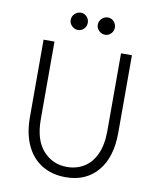

<svg xmlns="http://www.w3.org/2000/svg" viewBox="-96 -954 857 1040"><g transform="rotate(10 333.0 -434.0)"><path d="M337 12Q261 12 205.5 -22Q150 -56 120 -120.5Q90 -185 90 -275V-701H150V-275Q150 -160 202.5 -102Q255 -44 333 -44Q386 -44 427.5 -69.5Q469 -95 492.5 -146.5Q516 -198 516 -275V-701H576V-275Q576 -139 511.5 -63.5Q447 12 337 12ZM413 -785Q394 -785 379.5 -799Q365 -813 365 -832Q365 -852 379.5 -866Q394 -880 413 -880Q432 -880 445.5 -866Q459 -852 459 -832Q459 -813 445.5 -799Q432 -785 413 -785ZM264 -785Q245 -785 230.5 -799Q216 -813 216 -832Q216 -852 230.5 -866Q245 -880 264 -880Q283 -880 296.5 -866Q310 -852 310 -832Q310 -813 296.5 -799Q283 -785 264 -785Z"/></g></svg>

Font: Inclusive Sans Light
Style: Regular
Weight: 300
Designer: Olivia King
Foundry: Olivia King
Version: Version 2.004